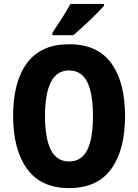

<svg xmlns="http://www.w3.org/2000/svg" viewBox="-20 -951 705 981"><path d="M619 -358Q619 -186 548.5 -88Q478 10 333 10Q189 10 118 -88.5Q47 -187 47 -359Q47 -534 118.5 -629.5Q190 -725 333 -725Q478 -725 548.5 -628Q619 -531 619 -358ZM210 -358Q210 -244 240 -185Q270 -126 333 -126Q396 -126 425.5 -184Q455 -242 455 -358Q455 -474 425.5 -532.5Q396 -591 333 -591Q270 -591 240 -531.5Q210 -472 210 -358ZM511 -921Q495 -903 467.5 -875.5Q440 -848 409.5 -820Q379 -792 355 -771H248V-784Q273 -821 297.5 -859.5Q322 -898 340 -931H511Z"/></svg>

Font: Noto Sans Gujarati UI Condensed ExtraBold
Style: Regular
Weight: 800
Width: 3
Designer: Jelle Bosma - Monotype Design Team, Universal Thirst
Foundry: Monotype Imaging Inc.
Version: Version 2.106; ttfautohint (v1.8.4.7-5d5b)